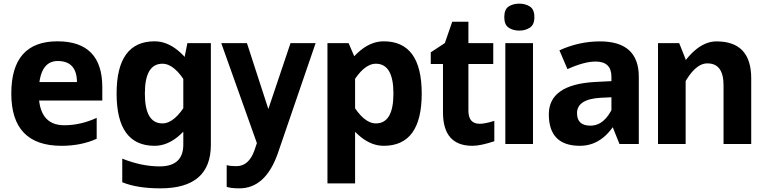

<svg xmlns="http://www.w3.org/2000/svg" viewBox="-20 -780 4140 1040"><path d="M313.1 9.8Q41.2 9.8 41.2 -273.2Q41.2 -556.2 291 -556.2Q534.1 -556.2 534.1 -307.7V-235.4H127.9V-335.4H396.9Q395.9 -449.5 292.7 -449.5Q189.8 -449.5 189.8 -275.5Q189.8 -101.6 328 -101.6Q416.7 -101.6 503.7 -141.6V-28.4Q420.2 9.8 313.1 9.8Z M849.1 240.2Q723 240.2 642.2 207.2V79.3Q747.2 121.3 844.5 121.3Q972.9 121.3 972.9 2.9V-435.1L995 -546.4H1122.2V4.1Q1122.2 240.2 849.1 240.2ZM817.5 9.8Q611.6 9.8 611.6 -273.3Q611.6 -556.2 817.5 -556.2Q945.9 -556.2 1055.5 -366.4L992.5 -321.4Q927 -434.8 859.8 -434.8Q764.7 -434.8 764.7 -273.3Q764.7 -111.6 859.8 -111.6Q927 -111.6 992.5 -225L1055.5 -180Q945.9 9.8 817.5 9.8Z M1276.8 240.2Q1229.2 240.2 1207.9 231.9V114.1Q1222.7 119.9 1261.4 119.9Q1327.1 119.9 1357.7 35.9L1553.6 -546.4H1689.6L1484.8 50.8Q1418.1 240.2 1276.8 240.2ZM1381.9 24.5 1178.5 -546.4H1317.6L1488.1 -21.4Z M2058.4 9.8Q1930 9.8 1820.4 -180L1883.4 -225Q1948.9 -111.6 2016.1 -111.6Q2111.1 -111.6 2111.1 -273.2Q2111.1 -434.8 2016.1 -434.8Q1948.9 -434.8 1883.4 -321.4L1820.4 -366.4Q1930 -556.2 2058.4 -556.2Q2264.3 -556.2 2264.3 -273.2Q2264.3 9.8 2058.4 9.8ZM1753.7 213.4V-546.4H1868.3L1903.4 -464.4V213.4Z M2538.9 9.8Q2379.5 9.8 2379.5 -171.6V-433.2H2313.3V-496.6L2389.6 -546.7L2429.5 -662.1H2517.2V-546.4H2651.8V-433.2H2517.2V-180.2Q2517.2 -109.5 2578.6 -109.5Q2607.7 -109.5 2657.6 -125.4V-14.9Q2583 9.8 2538.9 9.8Z M2717.2 0V-546.4H2867.1V0ZM2792.9 -614.2Q2758.9 -614.2 2735.2 -630.1Q2711.5 -646 2711.5 -687Q2711.5 -729.3 2735.2 -744.8Q2758.9 -760.3 2792.9 -760.3Q2825.5 -760.3 2850 -744.8Q2874.6 -729.3 2874.6 -687Q2874.6 -646 2850 -630.1Q2825.5 -614.2 2792.9 -614.2Z M3010.2 -507.5Q3117 -555.8 3229.6 -555.8Q3440.2 -555.8 3440.2 -363.8V0H3335.5L3291.9 -108.5V-253.1L3233.5 -250.4Q3105.5 -242.8 3105.5 -167.3Q3105.5 -99.4 3177.8 -99.4Q3256 -99.4 3301.9 -204L3345.7 -175.5Q3265.3 9.8 3121.2 9.8Q2952.8 9.8 2952.8 -160.9Q2952.8 -321 3199.7 -335.8L3291.9 -340.5V-363.8Q3291.9 -446.6 3206.6 -446.6Q3144.5 -446.6 3053.7 -405.6Z M3899.2 0V-318.2Q3899.2 -436.7 3811.6 -436.7Q3743 -436.7 3680.8 -317.3L3624.8 -344.6Q3735.7 -555.8 3860.9 -555.8Q4049.1 -555.8 4049.1 -355.6V0ZM3544.2 0V-546.4H3659L3693.9 -458.5V0Z"/></svg>

Font: Nokora
Style: Regular
Weight: 400
Designer: Danh Hong
Foundry: Danh Hong
Version: Version 9.000